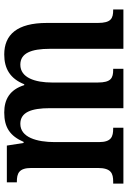

<svg xmlns="http://www.w3.org/2000/svg" viewBox="128 -716 588 883"><g transform="rotate(-90 421.5 -274.0)"><path d="M19 0H276V-47H273C235 -47 210 -55 210 -113V-315C210 -399 232 -474 294 -474C347 -474 366 -424 366 -338V0H547V-47H543C505 -47 484 -56 484 -118V-328C484 -406 506 -474 566 -474C619 -474 639 -424 639 -338V0H820V-47H818C779 -47 758 -56 758 -118V-352C758 -489 704 -548 613 -548C548 -548 502 -521 476 -456H472C451 -523 406 -548 346 -548C277 -548 238 -521 211 -459H206L194 -536H25V-490H27C66 -490 91 -481 91 -423V-118C91 -56 66 -47 28 -47H19Z"/></g></svg>

Font: Noto Serif Ethiopic Condensed SemiBold
Style: Regular
Weight: 600
Width: 3
Designer: Monotype Design Team
Foundry: Monotype Imaging Inc.
Version: Version 2.102